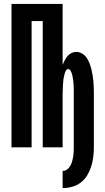

<svg xmlns="http://www.w3.org/2000/svg" viewBox="-20 -755 540 984"><path d="M301 209V121Q314 121 324 113.5Q334 106 340 95.5Q346 85 349.5 73Q353 61 355 49Q357 37 357.5 24.5Q358 12 358 0V-276Q358 -283 358 -289.5Q358 -296 358 -303Q358 -310 357.5 -316.5Q357 -323 356.5 -330Q356 -337 355 -343.5Q354 -350 353 -356.5Q352 -363 350.5 -369.5Q349 -376 346.5 -382.5Q344 -389 340 -395Q336 -401 330 -401Q323 -401 319 -395Q315 -389 313 -382.5Q311 -376 309.5 -369.5Q308 -363 306.5 -356.5Q305 -350 304.5 -343.5Q304 -337 303.5 -330Q303 -323 302.5 -316.5Q302 -310 302 -303Q302 -296 301.5 -289.5Q301 -283 301 -276V0H199V-647H142V0H39V-735H301V-423Q306 -435 312 -446.5Q318 -458 326.5 -468Q335 -478 347 -483.5Q359 -489 371 -489Q387 -489 401 -480.5Q415 -472 424 -459Q433 -446 438.5 -431.5Q444 -417 448 -401.5Q452 -386 454.5 -370.5Q457 -355 458.5 -339.5Q460 -324 460.5 -308Q461 -292 461 -276V0Q461 25 458 49.5Q455 74 447.5 98Q440 122 427 143.5Q414 165 394.5 180Q375 195 350.5 202Q326 209 301 209Z"/></svg>

Font: Iosevka SS08 Regular
Style: Bold
Weight: 700
Monospace: yes
Designer: Belleve Invis
Foundry: Belleve Invis
Version: Version 16.3.4; ttfautohint (v1.8.4)